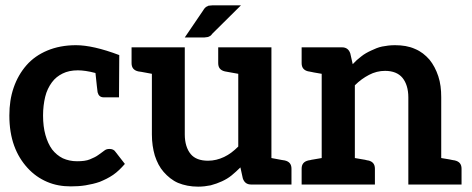

<svg xmlns="http://www.w3.org/2000/svg" viewBox="-20 -690 1764 718"><path d="M412 -122C407 -130 399 -133 389 -133C381 -133 375 -131 369 -126C363 -121 355 -116 347 -110C339 -104 328 -99 316 -94C304 -89 288 -87 268 -87C248 -87 231 -91 215 -98C199 -106 186 -117 175 -131C164 -146 156 -164 150 -185C144 -206 141 -231 141 -258C141 -284 144 -307 149 -328C154 -349 163 -367 174 -382C185 -397 198 -407 214 -415C230 -423 249 -427 271 -427C288 -427 311 -424 337 -417C341 -377 344 -353 345 -345C348 -333 355 -326 368 -326H409H421H425L426 -484C360 -509 306 -521 264 -521C224 -521 188 -514 157 -501C126 -488 100 -470 79 -446C58 -422 42 -394 31 -362C20 -330 15 -296 15 -258C15 -216 21 -178 33 -145C45 -112 62 -85 83 -62C104 -39 128 -22 156 -10C184 2 213 7 245 7C263 7 282 6 300 3C318 0 336 -4 353 -10C370 -17 387 -25 403 -36C419 -47 433 -61 447 -77Z M1045 -90C1037 -91 1038 -91 995 -99V-513H871H796V-454C796 -437 804 -427 821 -423C829 -422 829 -421 871 -414V-142C854 -125 837 -112 818 -103C799 -94 779 -89 758 -89C729 -89 707 -97 693 -114C679 -131 671 -156 671 -187V-513H548H472V-454C472 -437 480 -427 497 -423C505 -422 505 -422 548 -414V-187C548 -158 552 -132 559 -108C567 -84 577 -64 592 -47C607 -30 625 -15 646 -6C668 3 693 8 721 8C738 8 753 6 768 3C783 -1 797 -6 810 -12C823 -18 835 -25 846 -34C857 -43 868 -53 879 -64L888 -23C893 -8 903 0 919 0H995H1070V-59C1070 -76 1062 -86 1045 -90ZM881 -670H774C770 -670 767 -669 763 -669C759 -669 757 -668 755 -666C751 -665 749 -663 746 -660C744 -657 741 -654 739 -650L671 -550H745C748 -550 750 -551 753 -551C756 -551 759 -552 761 -553C762 -554 766 -555 768 -557C770 -559 772 -561 774 -564Z M1681 -90C1680 -90 1678 -91 1675 -91C1672 -91 1667 -93 1660 -94C1653 -95 1642 -97 1630 -99V-326C1630 -355 1627 -381 1619 -405C1611 -429 1600 -450 1586 -467C1571 -484 1554 -498 1532 -507C1510 -517 1485 -521 1457 -521C1440 -521 1424 -519 1409 -516C1394 -513 1381 -507 1368 -501C1355 -495 1342 -488 1331 -479C1319 -470 1309 -461 1299 -450L1290 -490C1285 -505 1275 -513 1259 -513H1183H1108V-454C1108 -437 1116 -427 1133 -423C1134 -423 1136 -423 1139 -422C1142 -422 1147 -420 1154 -419C1161 -418 1171 -416 1183 -414V-99C1171 -97 1161 -95 1154 -94C1147 -93 1142 -92 1139 -91C1136 -91 1134 -90 1133 -90C1116 -86 1108 -76 1108 -59V0H1183H1307H1382V-59C1382 -76 1374 -86 1357 -90C1356 -90 1354 -90 1351 -91C1348 -92 1343 -93 1336 -94C1329 -95 1319 -97 1307 -99V-371C1324 -388 1341 -400 1360 -410C1379 -420 1399 -425 1420 -425C1449 -425 1471 -416 1485 -399C1499 -382 1507 -357 1507 -326V0H1630H1706V-59C1706 -76 1698 -86 1681 -90Z"/></svg>

Font: SVN-Aleo
Style: Bold
Weight: 700
Designer: Alessio Laiso
Version: Version 1.2.2